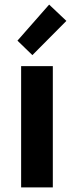

<svg xmlns="http://www.w3.org/2000/svg" viewBox="-20 -816 322 836"><path d="M72 0V-528H210V0ZM56 -639 194 -796 269 -725 121 -576Z"/></svg>

Font: Oxanium
Style: Bold
Weight: 700
Designer: Severin Meyer
Version: Version 2.000